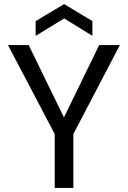

<svg xmlns="http://www.w3.org/2000/svg" viewBox="-20 -917 624 937"><path d="M247 -263V0H338V-263L565 -697H464L292 -344L120 -697H19ZM431 -814 293 -897 154 -814V-742L293 -827L431 -742Z"/></svg>

Font: Matrixport Regular
Style: Regular
Weight: 400
Designer: Ninad Kale (Devanagari), Jonny Pinhorn (Latin)
Foundry: Indian Type Foundry
Version: Version 3.200;PS 1.000;hotconv 16.6.54;makeotf.lib2.5.65590